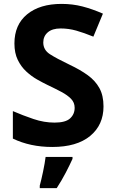

<svg xmlns="http://www.w3.org/2000/svg" viewBox="-20 -744 591 985"><path d="M511 -198Q511 -103 442.5 -46.5Q374 10 248 10Q135 10 46 -33V-174Q97 -152 151.5 -133.5Q206 -115 260 -115Q316 -115 339.5 -136.5Q363 -158 363 -191Q363 -218 344.5 -237Q326 -256 295 -272.5Q264 -289 224 -308Q199 -320 170 -336.5Q141 -353 114.5 -377.5Q88 -402 71 -437Q54 -472 54 -521Q54 -617 119 -670.5Q184 -724 296 -724Q352 -724 402.5 -711Q453 -698 508 -674L459 -556Q410 -576 371 -587Q332 -598 291 -598Q248 -598 225 -578Q202 -558 202 -526Q202 -488 236 -466Q270 -444 337 -412Q392 -386 430.5 -358Q469 -330 490 -292Q511 -254 511 -198ZM352 71Q337 104 317 142.5Q297 181 271 221H184V208Q192 179 201 136Q210 93 214 61H352Z"/></svg>

Font: Noto Sans Bengali
Style: Bold
Weight: 700
Designer: Jelle Bosma - Monotype Design Team
Foundry: Monotype Imaging Inc.
Version: Version 2.003; ttfautohint (v1.8.4.7-5d5b)